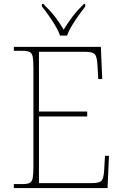

<svg xmlns="http://www.w3.org/2000/svg" viewBox="-20 -951 625 971"><path d="M50 0V-20H93Q118 -20 130 -26Q142 -32 145.5 -51Q149 -70 149 -108V-606Q149 -645 145.5 -663.5Q142 -682 130 -688Q118 -694 93 -694H50V-714H490L497 -551H477L473 -620Q471 -661 461 -675Q451 -689 412 -689H177V-387H421V-362H177V-25H446Q485 -25 495 -39Q505 -53 507 -94L511 -163H531L524 0ZM284 -771Q276 -794 260 -820.5Q244 -847 226 -873Q208 -899 192 -918V-931H199Q237 -894 258.5 -866Q280 -838 302 -801Q325 -838 346 -866Q367 -894 404 -931H411V-918Q396 -899 377.5 -873Q359 -847 343 -820.5Q327 -794 319 -771Z"/></svg>

Font: Noto Serif Tamil Thin
Style: Regular
Weight: 100
Designer: Indian Type Foundry, Tom Grace, and the Monotype Design Team
Foundry: Monotype Imaging Inc.
Version: Version 2.004; ttfautohint (v1.8.4.7-5d5b)